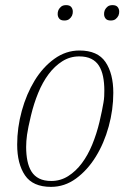

<svg xmlns="http://www.w3.org/2000/svg" viewBox="-20 -717 509 749"><path d="M180 -11Q216 -11 246 -30Q276 -49 299.5 -80.5Q323 -112 340 -153.5Q357 -195 368 -241Q374 -266 377.5 -284Q381 -302 383.5 -316Q386 -330 386.5 -341.5Q387 -353 387 -364Q387 -394 382 -418.5Q377 -443 366 -460.5Q355 -478 336 -487.5Q317 -497 289 -497Q253 -497 223 -478Q193 -459 169.5 -427.5Q146 -396 129 -354.5Q112 -313 101 -267Q89 -217 85.5 -191.5Q82 -166 82 -144Q82 -114 87 -89.5Q92 -65 103 -47.5Q114 -30 133 -20.5Q152 -11 180 -11ZM179 12Q108 12 77.5 -33Q47 -78 47 -153Q47 -219 65 -284.5Q83 -350 115 -402.5Q147 -455 192 -487.5Q237 -520 290 -520Q361 -520 391.5 -475Q422 -430 422 -355Q422 -289 404 -223.5Q386 -158 353.5 -105.5Q321 -53 276.5 -20.5Q232 12 179 12ZM231 -637Q217 -637 211 -644.5Q205 -652 205 -662Q205 -666 205.5 -669.5Q206 -673 208 -678Q212 -686 219 -691.5Q226 -697 238 -697Q252 -697 258 -689.5Q264 -682 264 -672Q264 -668 263.5 -664.5Q263 -661 261 -656Q257 -648 250 -642.5Q243 -637 231 -637ZM412 -637Q398 -637 392 -644.5Q386 -652 386 -662Q386 -666 386.5 -669.5Q387 -673 389 -678Q393 -686 400 -691.5Q407 -697 419 -697Q433 -697 439 -689.5Q445 -682 445 -672Q445 -668 444.5 -664.5Q444 -661 442 -656Q438 -648 431 -642.5Q424 -637 412 -637Z"/></svg>

Font: IBM Plex Serif ExtLt
Style: Italic
Weight: 200
Italic angle: -14°
Designer: Mike Abbink, Paul van der Laan, Pieter van Rosmalen
Foundry: Bold Monday
Version: Version 3.001